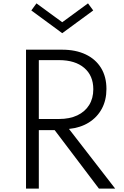

<svg xmlns="http://www.w3.org/2000/svg" viewBox="-20 -1120 739 1140"><path d="M134.5 0V-825H348.5Q429.5 -825 488.5 -797Q547.5 -769 579.8 -716.8Q612 -664.5 612 -592Q612 -525.5 584.8 -474.8Q557.5 -424 507.8 -392.8Q458 -361.5 389.5 -354.5L664 0H567.5L304.5 -347.5H210.5V0ZM210.5 -413.5H330.5Q393.5 -413.5 439 -435Q484.5 -456.5 509.2 -496.2Q534 -536 534 -590Q534 -671 480 -717Q426 -763 330.5 -763H210.5ZM349.5 -923 166 -1058 196.5 -1100 349.5 -988 502.5 -1100 533.5 -1058Z"/></svg>

Font: Spartan Thin
Style: Regular
Weight: 400
Version: Version 1.004